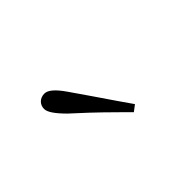

<svg xmlns="http://www.w3.org/2000/svg" viewBox="-36 -954 502 502"><g transform="rotate(-45 215.0 -703.0)"><path d="M272 -616C257 -637 236 -668 208 -709C191 -734 178 -752 170 -764C152 -790 137 -803 124 -803C108 -803 95 -792 95 -775C95 -763 107 -746 130 -723C151 -704 185 -673 230 -628C241 -617 250 -608 255 -603Z"/></g></svg>

Font: AllPunType ExtraLight
Style: Regular
Weight: 280
Version: 1.0